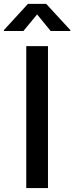

<svg xmlns="http://www.w3.org/2000/svg" viewBox="-54 -964 381 984"><path d="M191.9 -727.5V0H80.6V-727.5ZM65.9 -805.2H-34.2V-809.6L89.4 -944.3H182.6L306.6 -809.6V-805.2H205.6L136.2 -890.1Z"/></svg>

Font: Inter Medium
Style: Regular
Weight: 500
Designer: Rasmus Andersson
Foundry: rsms
Version: Version 4.001;git-9221beed3